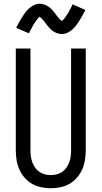

<svg xmlns="http://www.w3.org/2000/svg" viewBox="-20 -993 540 1021"><path d="M250 8Q224 8 198 2.5Q172 -3 149.5 -16Q127 -29 110 -49Q93 -69 82.5 -93Q72 -117 68 -143Q64 -169 64 -195V-735H142V-195Q142 -179 144 -162.5Q146 -146 151.5 -131Q157 -116 166 -102.5Q175 -89 188.5 -79.5Q202 -70 218 -66Q234 -62 250 -62Q266 -62 282 -66Q298 -70 311.5 -79.5Q325 -89 334 -102.5Q343 -116 348.5 -131Q354 -146 356 -162.5Q358 -179 358 -195V-735H436V-195Q436 -169 432 -143Q428 -117 417.5 -93Q407 -69 390 -49Q373 -29 350.5 -16Q328 -3 302 2.5Q276 8 250 8ZM308 -812Q303 -812 298 -813Q293 -814 288.5 -815Q284 -816 279.5 -818Q275 -820 270.5 -822.5Q266 -825 262 -827.5Q258 -830 254.5 -833Q251 -836 247.5 -840Q244 -844 240.5 -847.5Q237 -851 234 -854.5Q231 -858 228 -862Q225 -866 222.5 -869.5Q220 -873 216.5 -877.5Q213 -882 209.5 -886Q206 -890 203 -893.5Q200 -897 195.5 -900Q191 -903 191 -905H193L190 -903Q187 -901 184.5 -898Q182 -895 179.5 -892.5Q177 -890 176 -888.5Q175 -887 173.5 -885Q172 -883 170.5 -880.5Q169 -878 167.5 -876Q166 -874 164 -871Q162 -868 160.5 -865.5Q159 -863 157 -860Q155 -857 153.5 -853.5Q152 -850 150 -846.5Q148 -843 146 -839.5Q144 -836 142 -832Q140 -828 138 -824Q136 -820 134 -816L66 -845Q75 -863 83.5 -878Q92 -893 100 -905.5Q108 -918 116 -928.5Q124 -939 136 -949.5Q148 -960 162 -966.5Q176 -973 192 -973Q197 -973 202 -972Q207 -971 211.5 -970Q216 -969 220.5 -967Q225 -965 229.5 -962.5Q234 -960 238 -957.5Q242 -955 245.5 -952Q249 -949 252.5 -945.5Q256 -942 259.5 -938Q263 -934 266 -930.5Q269 -927 272 -923Q275 -919 277.5 -915.5Q280 -912 283.5 -907.5Q287 -903 290.5 -899Q294 -895 297 -891.5Q300 -888 304.5 -885Q309 -882 309 -880H307L310 -882Q313 -884 315.5 -887Q318 -890 320.5 -892.5Q323 -895 324 -897Q325 -899 326.5 -901Q328 -903 329.5 -905Q331 -907 332.5 -909.5Q334 -912 336 -914.5Q338 -917 339.5 -919.5Q341 -922 343 -925Q345 -928 346.5 -931.5Q348 -935 350 -938.5Q352 -942 354 -945.5Q356 -949 358 -953Q360 -957 362 -961Q364 -965 366 -970L434 -940Q425 -922 416.5 -907Q408 -892 400 -879.5Q392 -867 384 -856.5Q376 -846 364 -835.5Q352 -825 338 -818.5Q324 -812 308 -812Z"/></svg>

Font: Iosevka MaddieWtf
Style: Regular
Weight: 400
Monospace: yes
Designer: Belleve Invis
Foundry: Belleve Invis
Version: Version 31.3.0; ttfautohint (v1.8.3)